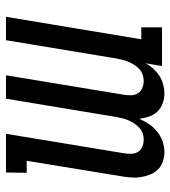

<svg xmlns="http://www.w3.org/2000/svg" viewBox="16 -576 568 640"><g transform="rotate(-90 300.0 -256.0)"><path d="M113 8Q96 8 80.5 2.5Q65 -3 54.5 -14Q44 -25 38 -40Q32 -55 29.5 -71.5Q27 -88 28.5 -105Q30 -122 33 -139L84 -451H44L45 -520H174L109 -126Q107 -114 107.5 -101.5Q108 -89 114 -79.5Q120 -70 131.5 -65.5Q143 -61 155 -61Q166 -61 176 -64.5Q186 -68 194 -75.5Q202 -83 208 -92Q214 -101 218.5 -111Q223 -121 225.5 -131.5Q228 -142 230 -152L291 -520H369L304 -126Q302 -114 302.5 -101.5Q303 -89 309.5 -79.5Q316 -70 327 -65.5Q338 -61 351 -61Q361 -61 371 -64.5Q381 -68 389.5 -75.5Q398 -83 403.5 -92Q409 -101 413.5 -111Q418 -121 420.5 -131.5Q423 -142 425 -152L486 -520H564L489 -69H529V0H400L409 -55Q402 -41 391 -29Q380 -17 367 -8.5Q354 0 338.5 4Q323 8 308 8Q291 8 275 2Q259 -4 248 -15.5Q237 -27 231.5 -43Q226 -59 224 -76Q217 -59 206.5 -43.5Q196 -28 181 -16Q166 -4 148.5 2Q131 8 113 8Z"/></g></svg>

Font: Iosevka HT Extended
Style: Italic
Weight: 400
Width: 7
Italic angle: -9°
Monospace: yes
Designer: Belleve Invis
Foundry: Belleve Invis
Version: Version 32.3.0; ttfautohint (v1.8.4)